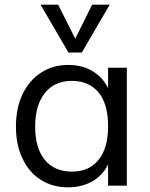

<svg xmlns="http://www.w3.org/2000/svg" viewBox="-20 -792 640 819"><path d="M521 -503V0H441V-91Q419 -45 375 -19Q329 7 271 7Q204 7 154 -25Q104 -56 76 -116Q48 -173 48 -252Q48 -331 76 -390Q105 -450 155 -482Q205 -515 271 -515Q330 -515 374 -489Q418 -463 441 -416V-503ZM287 -60Q361 -60 401 -111Q441 -160 441 -254Q441 -348 401 -397Q360 -447 287 -447Q213 -447 172 -396Q130 -344 130 -252Q130 -160 171 -110Q212 -60 287 -60ZM373 -772H448L329 -568H272L153 -772H228L301 -627Z"/></svg>

Font: PRinguin Sans
Style: Regular
Weight: 400
Designer: Vernon Adams
Foundry: Vernon Adams
Version: ""